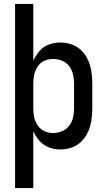

<svg xmlns="http://www.w3.org/2000/svg" viewBox="-20 -755 540 980"><path d="M57 205H150V-85Q162 -58 182 -35.5Q202 -13 230 -2.5Q258 8 288 8Q318 8 346.5 -2Q375 -12 396.5 -34Q418 -56 430 -83.5Q442 -111 446.5 -140.5Q451 -170 451 -200V-330Q451 -360 446.5 -389.5Q442 -419 430 -447Q418 -475 396.5 -496.5Q375 -518 346.5 -528Q318 -538 288 -538Q258 -538 230 -528Q202 -518 182 -495Q162 -472 150 -445V-735H57ZM251 -76Q228 -76 207 -85.5Q186 -95 173 -114Q160 -133 155 -155Q150 -177 150 -200V-330Q150 -353 155 -375Q160 -397 173 -416.5Q186 -436 207 -445Q228 -454 251 -454Q274 -454 296 -445.5Q318 -437 332.5 -418Q347 -399 352.5 -376Q358 -353 358 -330V-200Q358 -177 352.5 -154Q347 -131 332.5 -112.5Q318 -94 296 -85Q274 -76 251 -76Z"/></svg>

Font: Iosevka SS08 Medium
Style: Regular
Weight: 500
Monospace: yes
Designer: Belleve Invis
Foundry: Belleve Invis
Version: Version 3.4.3; ttfautohint (v1.8.3)